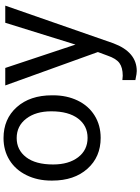

<svg xmlns="http://www.w3.org/2000/svg" viewBox="126 -704 791 1083"><g transform="rotate(-90 521.5 -162.5)"><path d="M44.4 -269Q44.4 -346.7 75 -408.7Q105.5 -470.7 159.9 -504.4Q214.4 -538.1 284.2 -538.1Q392.1 -538.1 458.7 -463.4Q525.4 -388.7 525.4 -264.6V-258.3Q525.4 -181.2 495.8 -119.9Q466.3 -58.6 411.4 -24.4Q356.4 9.8 285.2 9.8Q177.7 9.8 111.1 -64.9Q44.4 -139.6 44.4 -262.7ZM135.3 -258.3Q135.3 -170.4 176 -117.2Q216.8 -64 285.2 -64Q354 -64 394.5 -117.9Q435.1 -171.9 435.1 -269Q435.1 -356 393.8 -409.9Q352.5 -463.9 284.2 -463.9Q217.3 -463.9 176.3 -410.6Q135.3 -357.4 135.3 -258.3ZM811.5 -132.3 934.6 -528.3H1031.2L818.8 81.5Q769.5 213.4 662.1 213.4L645 211.9L611.3 205.6V132.3L635.7 134.3Q681.6 134.3 707.3 115.7Q732.9 97.2 749.5 47.9L769.5 -5.9L581.1 -528.3H679.7Z"/></g></svg>

Font: SteelSelectRoboto
Style: Roboto-Regular
Weight: 400
Designer: Google
Version: Version 2.137; 2017